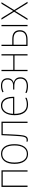

<svg xmlns="http://www.w3.org/2000/svg" viewBox="1631 -2209 588 3890"><g transform="rotate(-90 1925.0 -264.0)"><path d="M83 0V-528H419V0H393V-503H109V0Z M749 10Q656 10 603 -62.5Q550 -135 550 -265Q550 -394 603.5 -465.5Q657 -537 753 -537Q847 -537 898 -466Q949 -395 949 -264Q949 -134 896.5 -62Q844 10 749 10ZM749 -14Q833 -14 878 -78.5Q923 -143 923 -264Q923 -385 879 -449Q835 -513 753 -513Q668 -513 622.5 -449Q577 -385 577 -265Q577 -145 622 -79.5Q667 -14 749 -14Z M1034 7Q1017 7 1001 2V-23Q1009 -21 1017 -19.5Q1025 -18 1034 -18Q1059 -18 1074 -30.5Q1089 -43 1097.5 -73.5Q1106 -104 1111 -159Q1114 -199 1116.5 -236.5Q1119 -274 1121 -315Q1123 -356 1125.5 -407.5Q1128 -459 1131 -528H1405V0H1379V-503H1154Q1151 -421 1148.5 -364Q1146 -307 1143 -259.5Q1140 -212 1136 -159Q1129 -69 1107 -31Q1085 7 1034 7Z M1750 10Q1645 10 1590.5 -61.5Q1536 -133 1536 -261Q1536 -388 1588 -463Q1640 -538 1731 -538Q1791 -538 1830.5 -507Q1870 -476 1889.5 -421Q1909 -366 1909 -295V-269H1563Q1563 -145 1610 -80Q1657 -15 1750 -15Q1788 -15 1820 -22Q1852 -29 1888 -46V-19Q1853 -4 1819.5 3Q1786 10 1750 10ZM1564 -293H1883Q1883 -393 1845 -453Q1807 -513 1730 -513Q1659 -513 1614 -456Q1569 -399 1564 -293Z M2126 9Q2089 9 2052 2Q2015 -5 1989 -17V-44Q2055 -16 2125 -16Q2198 -16 2237.5 -48.5Q2277 -81 2277 -145Q2277 -203 2242 -235.5Q2207 -268 2131 -268H2056V-292H2134Q2198 -292 2228.5 -322Q2259 -352 2259 -405Q2259 -514 2131 -514Q2070 -514 2009 -486L2000 -509Q2063 -538 2133 -538Q2206 -538 2245.5 -503Q2285 -468 2285 -405Q2285 -357 2261.5 -325.5Q2238 -294 2198 -282V-279Q2248 -267 2276 -233Q2304 -199 2304 -144Q2304 -71 2257 -31Q2210 9 2126 9Z M2429 0V-528H2455V-289H2746V-528H2772V0H2746V-264H2455V0Z M2938 0V-528H2964V-309H3078Q3258 -309 3258 -156Q3258 -80 3210 -40Q3162 0 3069 0ZM3339 0V-528H3365V0ZM2964 -25H3066Q3150 -25 3190.5 -57.5Q3231 -90 3231 -156Q3231 -221 3192.5 -252.5Q3154 -284 3074 -284H2964Z M3464 0 3632 -272 3472 -528H3504L3649 -291L3794 -528H3825L3666 -271L3834 0H3803L3649 -251L3494 0Z"/></g></svg>

Font: Noto Sans SemiCondensed Thin
Style: Regular
Weight: 100
Width: 4
Designer: Monotype Design Team
Foundry: Monotype Imaging Inc.
Version: Version 2.013; ttfautohint (v1.8.4.7-5d5b)